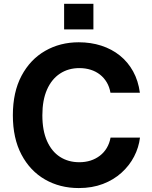

<svg xmlns="http://www.w3.org/2000/svg" viewBox="-20 -954 780 984"><path d="M383.6 9.8Q287 9.8 210.5 -34.2Q134.1 -78.2 90 -161.7Q45.9 -245.1 45.9 -363.3Q45.9 -482.2 90.4 -565.8Q134.9 -649.4 211.5 -693.3Q288 -737.3 383.6 -737.3Q445.7 -737.3 499.2 -720Q552.8 -702.7 594.2 -669.5Q635.7 -636.2 662.2 -588.2Q688.7 -540.2 696.9 -478.8H546.1Q540.9 -508.7 527.1 -532Q513.3 -555.3 492.4 -571.7Q471.5 -588.1 444.8 -596.5Q418 -605 386.8 -605Q330.1 -605 287.2 -576.6Q244.4 -548.3 220.7 -494.4Q197.1 -440.5 197.1 -363.3Q197.1 -284.7 221.1 -231Q245.1 -177.2 287.7 -149.9Q330.3 -122.6 386.3 -122.6Q417.4 -122.6 444.1 -131.1Q470.7 -139.7 491.9 -156Q513.1 -172.2 527.1 -195.6Q541.2 -219.1 546.6 -248.8H697.4Q691.3 -198.1 667.3 -151.8Q643.3 -105.5 603 -69Q562.8 -32.4 507.6 -11.3Q452.5 9.8 383.6 9.8ZM308.6 -803.5V-934.5H458.7V-803.5Z"/></svg>

Font: Atlassian Sans
Style: Regular
Weight: 400
Designer: Rasmus Andersson
Foundry: Modifications by Atlassian Pty Ltd, manufactured by rsms
Version: Version 4.001;git-9221beed3